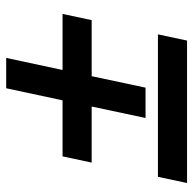

<svg xmlns="http://www.w3.org/2000/svg" viewBox="-22 -602 624 620"><g transform="rotate(-90 290.0 -292.0)"><path d="M219 -134 256 -308H75L95 -402H276L315 -584H413L374 -402H555L535 -308H354L317 -134ZM9 0 29 -94H489L469 0Z"/></g></svg>

Font: Sometype Mono
Style: Bold Italic
Weight: 700
Italic angle: -12°
Monospace: yes
Designer: Ryoichi Tsunekawa
Foundry: Dharma Type
Version: Version 1.000; ttfautohint (v1.8.3)